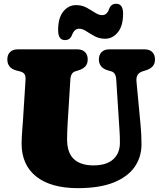

<svg xmlns="http://www.w3.org/2000/svg" viewBox="-20 -956 836 996"><path d="M598 -309 583 -543Q581 -579.5 557 -586L541 -590.5Q493 -604 493 -648Q493 -671.5 507 -685.8Q521 -700 547 -700H730Q756 -700 770 -685.8Q784 -671.5 784 -648Q784 -625 771.5 -611.5Q759 -598 736 -591L720 -586Q702.5 -580.5 694.2 -568Q686 -555.5 688 -533L709 -310Q714 -260 714 -207Q714 -141.5 678.5 -90.2Q643 -39 570 -9.5Q497 20 384 20Q244 20 168 -40.2Q92 -100.5 92 -212Q92 -225.5 93.2 -247.5Q94.5 -269.5 96.2 -291.8Q98 -314 99 -329L112.5 -542Q113.5 -561.5 107 -571.5Q100.5 -581.5 82 -586L66 -590Q18 -602.5 18 -648Q18 -671.5 32 -685.8Q46 -700 72 -700H381Q407 -700 421 -685.8Q435 -671.5 435 -648Q435 -625 422.5 -611.5Q410 -598 387 -591L371 -586Q347 -579 345 -543L331 -319Q328 -266.5 328 -234Q328 -163 363.5 -130.5Q399 -98 464 -98Q532.5 -98 567.2 -129.5Q602 -161 602 -215Q602 -249 600.5 -269.8Q599 -290.5 598 -309ZM525.5 -755Q495.5 -755 471.5 -768Q447.5 -781 427.8 -794Q408 -807 390 -807Q365.5 -807 353 -773Q343 -748 317 -748Q281.5 -748 281.5 -800Q281.5 -863.5 308.5 -896.5Q335.5 -929.5 374.5 -929.5Q405 -929.5 428.8 -916.5Q452.5 -903.5 472.5 -890.5Q492.5 -877.5 510 -877.5Q536 -877.5 547 -912Q557 -936.5 583 -936.5Q618.5 -936.5 618.5 -885Q618.5 -821.5 591.2 -788.2Q564 -755 525.5 -755Z"/></svg>

Font: Fraunces 9pt S100 Black
Style: Regular
Weight: 900
Version: Version 1.000; ttfautohint (v1.8.3)